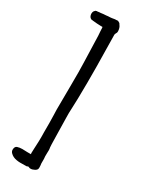

<svg xmlns="http://www.w3.org/2000/svg" viewBox="-229 -803 800 1003"><g transform="rotate(30 171.0 -301.0)"><path d="M147.5 147.5Q144.5 146.5 136.7 143.6Q130.9 146.5 128.4 147Q126 147.5 88.9 147.5Q80.1 147.5 67.9 145.5Q55.7 143.6 45.9 138.7Q36.1 133.8 28.8 126Q21.5 118.2 21.5 108.4Q21.5 88.9 34.7 84.5Q47.9 80.1 64.5 80.1Q79.1 80.1 94.7 81.1Q104.5 81.1 116.2 81.1Q116.2 77.1 115.2 74.2Q116.2 66.4 116.2 47.9Q117.2 28.3 118.2 2.9Q119.1 -23.4 118.2 -51.8Q118.2 -80.1 118.2 -108.4Q117.2 -135.7 117.2 -157.2Q116.2 -178.7 116.2 -187.5Q116.2 -229.5 117.2 -330.1Q118.2 -427.7 116.2 -472.7L112.3 -597.7Q112.3 -599.6 111.3 -630.9Q110.4 -645.5 109.4 -657.2Q109.4 -657.2 108.4 -677.7Q108.4 -679.7 107.4 -681.6H96.7Q85.9 -681.6 73.7 -682.6Q61.5 -683.6 50.8 -684.6Q40 -685.5 37.1 -686.5Q29.3 -690.4 25.9 -697.8Q22.5 -705.1 22.5 -712.9Q22.5 -727.5 32.2 -734.4V-736.3H36.1Q38.1 -738.3 40.5 -738.3Q43 -738.3 44.9 -738.3Q49.8 -739.3 54.2 -739.7Q58.6 -740.2 62.5 -740.2Q70.3 -741.2 78.1 -742.2Q85.9 -743.2 93.8 -743.2Q99.6 -744.1 105.5 -744.6Q111.3 -745.1 117.2 -745.1L127 -746.1Q134.8 -748 144.5 -749Q147.5 -749 150.4 -749L162.1 -750L173.8 -743.2L178.7 -735.4Q188.5 -723.6 189.5 -702.1Q189.5 -697.3 188.5 -694.3Q186.5 -689.5 183.6 -684.6Q180.7 -678.7 181.6 -673.8Q182.6 -658.2 184.6 -484.4Q185.5 -389.6 183.6 -293.9Q182.6 -265.6 181.6 -235.4Q179.7 -204.1 180.7 -175.8Q181.6 -127 182.6 -83Q183.6 1 186.5 8.8Q187.5 12.7 186.5 32.2Q185.5 56.6 187.5 68.4Q187.5 68.4 187.5 95.7Q188.5 101.6 189 108.4Q189.5 115.2 189.5 119.6Q189.5 124 188.5 127.9Q187.5 131.8 182.6 136.2Q177.7 140.6 171.9 142.6Q164.1 146.5 162.1 146.5Q155.3 148.4 147.5 147.5Z"/></g></svg>

Font: ToneOZ-Zhuyin-Tsuipita-TC
Style: Regular
Weight: 400
Designer: ÂÆ£ÂøóÂáåJeffrey Xuan(jeffreyx@gmail.com, ToneOZ.com) ÈòøÂù§(cjkFonts)
Foundry: ToneOZ
Version: Version 0.240710